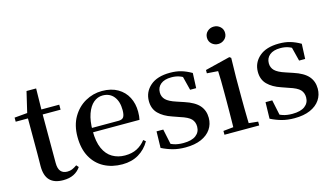

<svg xmlns="http://www.w3.org/2000/svg" viewBox="-90 -1090 2438 1409"><g transform="rotate(-15 1129.0 -385.5)"><path d="M163 -489V-527H355V-489ZM241 16Q174 16 140 -18.5Q106 -53 106 -126Q106 -152 106.5 -173Q107 -194 107 -223V-489H14V-520L128 -530L109 -516L149 -686H222L219 -511V-500V-121Q219 -77 236.5 -57Q254 -37 286 -37Q307 -37 323.5 -44Q340 -51 360 -65L375 -48Q354 -17 321 -0.5Q288 16 241 16Z M691 16Q613 16 552.5 -16Q492 -48 457.5 -110.5Q423 -173 423 -264Q423 -351 459.5 -413.5Q496 -476 555.5 -509.5Q615 -543 683 -543Q753 -543 802 -514.5Q851 -486 876 -437.5Q901 -389 901 -328Q901 -292 895 -267H473V-300H744Q773 -300 783.5 -316Q794 -332 794 -369Q794 -434 763.5 -472Q733 -510 679 -510Q641 -510 610 -484Q579 -458 560.5 -406Q542 -354 542 -277Q542 -195 565.5 -143Q589 -91 631 -66.5Q673 -42 726 -42Q779 -42 817 -61.5Q855 -81 883 -117L900 -103Q868 -47 815 -15.5Q762 16 691 16Z M1170 16Q1118 16 1075.5 4.5Q1033 -7 991 -28L994 -153H1045L1073 -20L1030 -24V-60Q1060 -40 1090.5 -29.5Q1121 -19 1163 -19Q1226 -19 1258.5 -43.5Q1291 -68 1291 -110Q1291 -145 1269.5 -168Q1248 -191 1187 -210L1133 -229Q1070 -250 1033.5 -286.5Q997 -323 997 -382Q997 -451 1049.5 -497Q1102 -543 1200 -543Q1247 -543 1284.5 -532Q1322 -521 1362 -498L1357 -384H1311L1279 -511L1316 -500V-469Q1286 -490 1260 -499Q1234 -508 1201 -508Q1148 -508 1119.5 -484.5Q1091 -461 1091 -422Q1091 -389 1113.5 -366.5Q1136 -344 1192 -326L1246 -308Q1323 -283 1356.5 -244.5Q1390 -206 1390 -150Q1390 -102 1364.5 -64.5Q1339 -27 1290 -5.5Q1241 16 1170 16Z M1469 0V-29L1577 -40H1626L1733 -29V0ZM1545 0Q1546 -25 1546.5 -66.5Q1547 -108 1547.5 -153Q1548 -198 1548 -232V-300Q1548 -350 1547.5 -388.5Q1547 -427 1545 -463L1461 -469V-494L1651 -541L1663 -532L1660 -385V-232Q1660 -198 1660.5 -153Q1661 -108 1662 -66.5Q1663 -25 1664 0ZM1598 -655Q1570 -655 1549.5 -673.5Q1529 -692 1529 -721Q1529 -750 1549.5 -768.5Q1570 -787 1598 -787Q1626 -787 1646.5 -768.5Q1667 -750 1667 -721Q1667 -692 1646.5 -673.5Q1626 -655 1598 -655Z M1998 16Q1946 16 1903.5 4.5Q1861 -7 1819 -28L1822 -153H1873L1901 -20L1858 -24V-60Q1888 -40 1918.5 -29.5Q1949 -19 1991 -19Q2054 -19 2086.5 -43.5Q2119 -68 2119 -110Q2119 -145 2097.5 -168Q2076 -191 2015 -210L1961 -229Q1898 -250 1861.5 -286.5Q1825 -323 1825 -382Q1825 -451 1877.5 -497Q1930 -543 2028 -543Q2075 -543 2112.5 -532Q2150 -521 2190 -498L2185 -384H2139L2107 -511L2144 -500V-469Q2114 -490 2088 -499Q2062 -508 2029 -508Q1976 -508 1947.5 -484.5Q1919 -461 1919 -422Q1919 -389 1941.5 -366.5Q1964 -344 2020 -326L2074 -308Q2151 -283 2184.5 -244.5Q2218 -206 2218 -150Q2218 -102 2192.5 -64.5Q2167 -27 2118 -5.5Q2069 16 1998 16Z"/></g></svg>

Font: Noto Serif TC SemiBold
Style: Regular
Weight: 600
Version: Version 2.002-H1;hotconv 1.1.0;makeotfexe 2.6.0